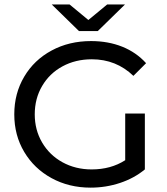

<svg xmlns="http://www.w3.org/2000/svg" viewBox="-20 -836 750 863"><path d="M542.8 -325.7V-115.9C499.9 -88.3 449.6 -74.5 391.9 -74.5C343.5 -74.5 299.8 -85.3 260.8 -106.7C221.9 -128.2 191.4 -157.8 169.3 -195.5C147.2 -233.2 136.2 -275.4 136.2 -322C136.2 -369.2 147.2 -411.7 169.3 -449.4C191.4 -487.1 221.9 -516.6 260.8 -537.7C299.8 -558.9 343.8 -569.5 392.8 -569.5C465.8 -569.5 528.1 -544.6 579.6 -495L636.6 -552C607.2 -584.5 571.5 -609.2 529.5 -626.1C487.4 -642.9 440.7 -651.4 389.2 -651.4C323.5 -651.4 264.5 -637.3 212.1 -609C159.6 -580.8 118.5 -541.6 88.8 -491.3C59 -441 44.2 -384.6 44.2 -322C44.2 -259.4 59 -203.2 88.8 -153.2C118.5 -103.2 159.5 -63.9 211.6 -35.4C263.7 -6.9 322.3 7.4 387.3 7.4C433.3 7.4 477.5 0.3 519.8 -13.8C562.1 -27.9 599.2 -48.1 631.1 -74.5V-325.7ZM541.9 -816H461.8L377.2 -746.1L292.6 -816H212.5L334.9 -696.4H419.5Z"/></svg>

Font: Montserrat Ace
Style: Regular
Weight: 500
Designer: Julieta Ulanovsky
Foundry: Julieta Ulanovsky
Version: Version 1